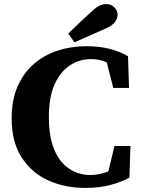

<svg xmlns="http://www.w3.org/2000/svg" viewBox="-20 -901 690 939"><path d="M396 18Q297 18 215.5 -19Q134 -56 85.5 -131.5Q37 -207 37 -322Q37 -413 66.5 -479.5Q96 -546 147 -589.5Q198 -633 263.5 -654Q329 -675 402 -675Q466 -675 516.5 -662Q567 -649 606 -626L611 -471H534L502 -596Q467 -612 425 -612Q370 -612 323 -582Q276 -552 247.5 -489.5Q219 -427 219 -329Q219 -231 246 -168Q273 -105 319.5 -75Q366 -45 422 -45Q468 -45 510 -63L540 -187H618L613 -32Q574 -11 520.5 3.5Q467 18 396 18ZM314 -737Q341 -764 369 -790Q397 -816 424 -841Q447 -863 464 -872Q481 -881 500 -881Q524 -881 539.5 -865Q555 -849 555 -829Q555 -812 543 -794.5Q531 -777 496 -761Q458 -744 420 -727.5Q382 -711 344 -694Z"/></svg>

Font: Source Serif 4 SmText
Style: Bold
Weight: 700
Designer: Frank Grießhammer
Foundry: Adobe
Version: Version 4.005;hotconv 1.1.0;makeotfexe 2.6.0